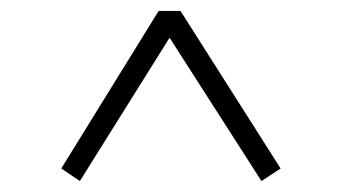

<svg xmlns="http://www.w3.org/2000/svg" viewBox="-20 -555 620 351"><path d="M92 -247 126 -224 290 -486 458 -224 493 -247 310 -535H270Z"/></svg>

Font: Noto Serif CJK KR
Style: Regular
Weight: 400
Designer: Ryoko NISHIZUKA 西塚涼子 (kana & ideographs); Frank Grießhammer (Latin, Greek & Cyrillic); Wenlong ZHANG 张文龙 (bopomofo); San
Foundry: Adobe
Version: Version 2.001;hotconv 1.1.0;makeotfexe 2.6.0